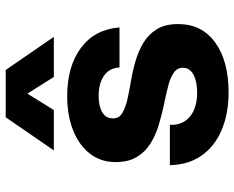

<svg xmlns="http://www.w3.org/2000/svg" viewBox="-96 -734 841 690"><g transform="rotate(-90 325.0 -388.5)"><path d="M339 12Q261 12 202 -13.5Q143 -39 110.5 -86.5Q78 -134 77 -199H222Q220 -153 251.5 -127Q283 -101 338 -101Q378 -101 402.5 -114.5Q427 -128 427 -152Q427 -173 408.5 -185.5Q390 -198 360 -205.5Q330 -213 294 -220.5Q258 -228 221.5 -239Q185 -250 155 -268.5Q125 -287 106.5 -317.5Q88 -348 88 -394Q88 -447 118 -486Q148 -525 201.5 -546.5Q255 -568 325 -568Q432 -568 498.5 -518.5Q565 -469 572 -380H428Q426 -417 398 -436Q370 -455 326 -455Q289 -455 267 -442Q245 -429 245 -403Q245 -382 263.5 -370.5Q282 -359 312 -352Q342 -345 378.5 -339Q415 -333 451 -322.5Q487 -312 517 -294Q547 -276 565.5 -246Q584 -216 584 -169Q584 -84 517.5 -36Q451 12 339 12ZM130 -616 249 -789H419L538 -616H394L334 -711L275 -616Z"/></g></svg>

Font: Azeret Mono Thin
Style: Regular
Weight: 100
Designer: Martin Vácha
Foundry: Displaay
Version: Version 1.002